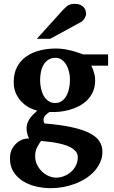

<svg xmlns="http://www.w3.org/2000/svg" viewBox="-20 -754 595 1005"><path d="M387.2 68.8Q387.2 51.3 376.5 38.6Q365.7 25.9 348.6 16.8Q331.5 7.8 310.1 2Q288.6 -3.9 267.1 -7.6Q245.6 -11.2 226.6 -12.9Q207.5 -14.6 194.8 -16.1Q189.9 -8.8 184.6 -1Q179.2 6.8 174.6 16.1Q169.9 25.4 167 36.9Q164.1 48.3 164.1 62Q163.6 85.9 173.3 106.7Q183.1 127.4 198.7 142.8Q214.4 158.2 234.1 167Q253.9 175.8 273.9 175.8Q293.9 175.8 314.2 168.2Q334.5 160.6 350.6 146.7Q366.7 132.8 377 113Q387.2 93.3 387.2 68.8ZM346.2 -335.9Q346.2 -356.4 341.6 -377.2Q336.9 -397.9 327.4 -414.3Q317.9 -430.7 303.7 -440.9Q289.6 -451.2 271 -451.2Q248.5 -451.2 232.9 -441.2Q217.3 -431.2 207.8 -414.6Q198.2 -397.9 194.1 -377.2Q189.9 -356.4 189.9 -335Q189.9 -313 194.6 -291.3Q199.2 -269.5 208.7 -252.7Q218.3 -235.8 233.4 -225.3Q248.5 -214.8 269 -214.8Q289.6 -214.8 304 -225.3Q318.4 -235.8 327.9 -253.2Q337.4 -270.5 341.8 -292.2Q346.2 -314 346.2 -335.9ZM458 -410.2Q463.4 -399.4 467.8 -387.2Q471.7 -376.5 474.9 -363Q478 -349.6 478 -334Q478 -300.3 466.8 -274.7Q455.6 -249 436.8 -230.2Q418 -211.4 393.6 -198.7Q369.1 -186 342.5 -178.7Q315.9 -171.4 289.1 -168.9Q262.2 -166.5 238.8 -168Q230 -162.1 222.9 -155.8Q215.8 -149.4 211.9 -142.3Q208 -135.3 207.8 -127Q207.5 -118.7 211.9 -107.9Q293.9 -101.1 351.8 -88.9Q409.7 -76.7 446.3 -58.6Q482.9 -40.5 499.5 -15.9Q516.1 8.8 516.1 40Q516.1 68.8 505.1 94.2Q494.1 119.6 475.1 140.9Q456.1 162.1 430.2 179Q404.3 195.8 374.3 207.3Q344.2 218.8 311.5 224.9Q278.8 231 246.1 231Q206.5 231 168.2 221.9Q129.9 212.9 99.6 193.8Q69.3 174.8 50.8 145.5Q32.2 116.2 32.2 76.2Q32.2 44.9 43.9 24.2Q55.7 3.4 71.8 -9Q87.9 -21.5 104.7 -25.9Q121.6 -30.3 131.8 -28.8Q125 -42.5 122.1 -57.4Q119.1 -72.3 119.1 -82Q119.1 -94.7 122.6 -106.2Q126 -117.7 132.8 -128.7Q139.6 -139.6 150.1 -150.9Q160.6 -162.1 174.8 -174.8Q161.6 -177.7 140.9 -187Q120.1 -196.3 100.3 -214.1Q80.6 -231.9 66.2 -259Q51.8 -286.1 51.8 -325.2Q51.8 -370.1 69.1 -403.1Q86.4 -436 116.5 -457.5Q146.5 -479 186.8 -489.5Q227.1 -500 272.9 -500Q296.4 -500 317.1 -496.6Q337.9 -493.2 355.7 -488.5Q373.5 -483.9 388.4 -478.5Q403.3 -473.1 416 -469.2H545.9V-410.2ZM430.7 -681.2Q430.7 -676.3 428.5 -670.2Q426.3 -664.1 422.9 -658.2Q419.4 -652.3 414.6 -647.2Q409.7 -642.1 404.8 -639.2L242.7 -550.8H172.9L309.6 -702.1Q318.4 -711.4 325.4 -717.5Q332.5 -723.6 339.6 -727.3Q346.7 -731 354.5 -732.4Q362.3 -733.9 372.6 -733.9Q388.7 -733.9 399.7 -729Q410.6 -724.1 417.7 -716.6Q424.8 -709 427.7 -699.5Q430.7 -689.9 430.7 -681.2Z"/></svg>

Font: Charis SIL APac
Style: Bold
Weight: 700
Foundry: SIL International
Version: Version 5.000